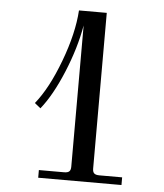

<svg xmlns="http://www.w3.org/2000/svg" viewBox="-52 -758 685 803"><g transform="rotate(5 291.0 -356.0)"><path d="M122.1 -290 97.2 -310.1Q151.9 -377.4 196.5 -496.6Q241.2 -615.7 247.1 -711.9H363.8V-58.1Q363.8 -43.9 370.4 -38.1Q377 -32.2 392.1 -32.2H487.8V0H138.2V-32.2H244.1Q259.3 -32.2 265.6 -38.1Q272 -43.9 272 -58.1V-650.9Q255.4 -555.2 212.9 -452.6Q170.4 -350.1 122.1 -290Z"/></g></svg>

Font: Flanker Steampunk
Style: Regular
Weight: 400
Designer: Alexey Kryukov, Leonardo Di Lena
Foundry: Alexey Kryukov, Leonardo Di Lena
Version: 1.210